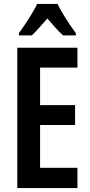

<svg xmlns="http://www.w3.org/2000/svg" viewBox="-20 -957 458 977"><path d="M273 -937H169C151 -897 108 -832 76 -788V-777H142C163 -797 191 -828 221 -863C250 -829 276 -799 301 -777H366V-788C331 -836 294 -892 273 -937ZM374 0V-103H184V-321H362V-422H184V-613H374V-714H68V0Z"/></svg>

Font: Noto Sans Georgian ExtraCondensed SemiBold
Style: Regular
Weight: 600
Width: 2
Designer: Monotype Design Team, Akaki Razmadze
Foundry: Google LLC
Version: Version 2.005